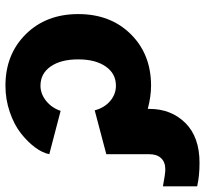

<svg xmlns="http://www.w3.org/2000/svg" viewBox="-44 -708 760 712"><g transform="rotate(90 336.0 -352.0)"><path d="M32.2 -262.2Q32.2 -381.8 106.7 -457Q181.2 -532.2 297.9 -532.2Q337.4 -532.2 383.8 -520V-525.9Q383.8 -606.4 435.8 -659.2Q487.8 -711.9 584 -711.9Q633.3 -711.9 670.9 -703.1V-576.2Q625.5 -585 607.9 -585Q581.1 -585 566.4 -569.3Q551.8 -553.7 551.8 -524.9V-366.2L389.2 -323.2Q379.9 -358.9 354.7 -380.4Q329.6 -401.9 297.9 -401.9Q252.9 -401.9 226.6 -364Q200.2 -326.2 200.2 -262.2Q200.2 -197.3 226.6 -159.7Q252.9 -122.1 297.9 -122.1Q327.6 -122.1 353.8 -142.8Q379.9 -163.6 391.1 -196.8L551.8 -154.8Q546.9 -129.4 526.4 -101.8Q505.9 -74.2 474.1 -49.3Q442.4 -24.4 395.5 -8.3Q348.6 7.8 297.9 7.8Q181.6 7.8 106.9 -67.6Q32.2 -143.1 32.2 -262.2Z"/></g></svg>

Font: LT Superior Black
Style: Regular
Weight: 900
Designer: Daniel Lyons
Foundry: LyonsType
Version: Version 2.005